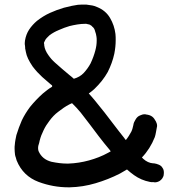

<svg xmlns="http://www.w3.org/2000/svg" viewBox="-20 -760 751 829"><path d="M162.1 -427.7C173.8 -417 186.5 -406.2 199.2 -395.5C201.2 -394.5 203.1 -392.6 205.1 -390.6V-388.7V-385.7C190.4 -377 176.8 -366.2 164.1 -355.5C144.5 -337.9 126 -318.4 109.4 -297.9C95.7 -279.3 84 -260.7 74.2 -240.2C65.4 -219.7 57.6 -199.2 50.8 -176.8C47.9 -163.1 44.9 -149.4 43.9 -134.8C43 -129.9 43 -124 43 -118.2C43 -109.4 43.9 -100.6 44.9 -91.8C45.9 -86.9 46.9 -83 47.9 -81.1C48.8 -78.1 49.8 -74.2 51.8 -67.4C70.3 -21.5 102.5 8.8 146.5 25.4C188.5 41 231.4 48.8 275.4 48.8H281.2C319.3 47.9 356.4 42 392.6 31.2C428.7 20.5 463.9 6.8 498 -10.7C508.8 -16.6 518.6 -22.5 528.3 -28.3C538.1 -19.5 547.9 -11.7 558.6 -3.9C579.1 10.7 601.6 20.5 627 25.4C629.9 26.4 633.8 26.4 637.7 26.4C641.6 26.4 645.5 26.4 648.4 27.3C655.3 27.3 662.1 25.4 668.9 21.5C675.8 16.6 680.7 11.7 683.6 4.9C686.5 0 687.5 -5.9 687.5 -12.7V-15.6C687.5 -23.4 685.5 -30.3 681.6 -35.2C678.7 -41 672.9 -45.9 666 -48.8C659.2 -51.8 652.3 -53.7 645.5 -54.7H641.6C626 -55.7 611.3 -62.5 598.6 -74.2L592.8 -80.1C616.2 -104.5 634.8 -133.8 648.4 -168C650.4 -174.8 652.3 -181.6 653.3 -188.5L657.2 -210C658.2 -212.9 658.2 -214.8 658.2 -217.8C658.2 -223.6 656.2 -229.5 653.3 -235.4C648.4 -244.1 643.6 -252 636.7 -256.8C629.9 -261.7 621.1 -264.6 611.3 -265.6C608.4 -266.6 606.4 -266.6 604.5 -266.6C597.7 -266.6 590.8 -264.6 585 -261.7C577.1 -258.8 570.3 -252.9 565.4 -244.1C560.5 -236.3 556.6 -228.5 555.7 -219.7L551.8 -204.1C550.8 -201.2 549.8 -197.3 546.9 -191.4C540 -178.7 532.2 -166 523.4 -155.3C520.5 -158.2 518.6 -161.1 516.6 -164.1C502 -182.6 486.3 -202.1 471.7 -221.7C445.3 -256.8 418 -292 389.6 -326.2C380.9 -336.9 372.1 -346.7 363.3 -356.4C372.1 -362.3 379.9 -369.1 387.7 -376C411.1 -398.4 430.7 -422.9 445.3 -449.2C458 -474.6 467.8 -501 473.6 -528.3C477.5 -547.9 479.5 -567.4 479.5 -586.9C479.5 -595.7 479.5 -604.5 478.5 -613.3C475.6 -637.7 467.8 -661.1 455.1 -682.6C442.4 -704.1 423.8 -719.7 399.4 -729.5C390.6 -733.4 383.8 -735.4 378.9 -736.3C374 -737.3 365.2 -738.3 352.5 -740.2H343.8C335.9 -740.2 327.1 -740.2 316.4 -739.3C301.8 -737.3 281.2 -733.4 255.9 -726.6C235.4 -720.7 214.8 -712.9 195.3 -704.1C175.8 -695.3 157.2 -683.6 139.6 -669.9C127 -659.2 115.2 -646.5 105.5 -631.8C96.7 -618.2 90.8 -602.5 87.9 -585C86.9 -578.1 86.9 -572.3 86.9 -569.3C87.9 -566.4 87.9 -560.5 88.9 -551.8C87.9 -553.7 87.9 -554.7 87.9 -554.7C87.9 -553.7 88.9 -547.9 91.8 -535.2C94.7 -517.6 104.5 -497.1 121.1 -472.7C127 -464.8 133.8 -457 140.6 -449.2ZM406.2 -171.9C421.9 -151.4 437.5 -131.8 454.1 -112.3C455.1 -110.4 457 -108.4 458 -106.4C455.1 -104.5 451.2 -102.5 447.3 -100.6C420.9 -85.9 392.6 -75.2 364.3 -67.4C335.9 -59.6 305.7 -54.7 275.4 -53.7H268.6C248 -53.7 225.6 -56.6 202.1 -61.5C175.8 -68.4 157.2 -83 146.5 -107.4C145.5 -110.4 144.5 -114.3 144.5 -119.1C144.5 -123 144.5 -127 145.5 -130.9C148.4 -139.6 150.4 -147.5 151.4 -153.3C155.3 -168.9 161.1 -183.6 168 -197.3C174.8 -211.9 183.6 -225.6 193.4 -238.3C204.1 -252.9 216.8 -266.6 231.4 -277.3C246.1 -289.1 261.7 -299.8 278.3 -308.6L284.2 -311.5C286.1 -312.5 288.1 -313.5 291 -314.5C303.7 -301.8 316.4 -289.1 328.1 -274.4C354.5 -240.2 380.9 -206.1 406.2 -171.9ZM217.8 -489.3C211.9 -494.1 207 -500 202.1 -504.9C197.3 -510.7 192.4 -516.6 188.5 -522.5C183.6 -529.3 179.7 -536.1 176.8 -543C173.8 -549.8 171.9 -556.6 170.9 -564.5V-568.4C169.9 -571.3 169.9 -572.3 169.9 -573.2C169.9 -574.2 169.9 -576.2 170.9 -578.1L172.9 -582C174.8 -586.9 177.7 -591.8 181.6 -595.7L193.4 -607.4C206.1 -617.2 220.7 -625 235.4 -630.9C250 -637.7 264.6 -642.6 280.3 -647.5C291 -650.4 302.7 -652.3 313.5 -654.3C325.2 -656.2 336.9 -657.2 348.6 -657.2C351.6 -657.2 354.5 -657.2 356.4 -656.2C358.4 -655.3 361.3 -655.3 365.2 -654.3C368.2 -653.3 370.1 -652.3 372.1 -650.4C375 -649.4 377 -647.5 377.9 -645.5C384.8 -640.6 388.7 -633.8 390.6 -625C393.6 -617.2 395.5 -609.4 396.5 -601.6C397.5 -596.7 397.5 -590.8 397.5 -585C397.5 -570.3 395.5 -556.6 391.6 -542C386.7 -523.4 379.9 -504.9 371.1 -486.3C363.3 -471.7 353.5 -458 341.8 -445.3C330.1 -432.6 315.4 -424.8 298.8 -419.9C295.9 -422.9 293 -424.8 290 -427.7L280.3 -435.5C269.5 -444.3 259.8 -453.1 249 -461.9Z"/></svg>

Font: Citrustime FakeCyr
Style: Regular
Weight: 400
Version: Version 1.1